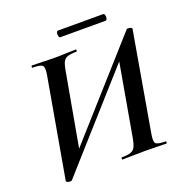

<svg xmlns="http://www.w3.org/2000/svg" viewBox="-136 -870 960 1005"><g transform="rotate(-20 344.5 -368.0)"><path d="M80 14Q75 14 69 10.5Q63 7 64 4L161 -547Q169 -591 158.5 -602Q148 -613 103 -613Q100 -613 101 -619Q102 -625 104 -625Q128 -625 159.5 -623.5Q191 -622 223 -622Q266 -622 296.5 -623.5Q327 -625 349 -625Q351 -625 351 -619Q351 -613 349 -613Q316 -613 298.5 -607Q281 -601 273.5 -585Q266 -569 261 -540L182 -99L151 -90L636 -634Q638 -636 642 -635.5Q646 -635 650 -635Q655 -635 661 -631.5Q667 -628 665 -625L570 -77Q562 -34 572 -23Q582 -12 627 -12Q629 -12 629 -6Q629 0 627 0Q603 0 571.5 -1Q540 -2 508 -2Q465 -2 434.5 -1Q404 0 381 0Q379 0 379.5 -6Q380 -12 382 -12Q415 -12 432 -18Q449 -24 457 -40Q465 -56 470 -84L547 -522L579 -531L94 13Q92 14 88.5 14Q85 14 80 14ZM295 -713Q289 -713 286.5 -722.5Q284 -732 286.5 -741Q289 -750 295 -750H546Q553 -750 555.5 -741Q558 -732 555.5 -722.5Q553 -713 546 -713Z"/></g></svg>

Font: Cormorant Garamond Light
Style: Italic
Weight: 300
Italic angle: -10°
Designer: Christian Thalmann (Catharsis Fonts)
Foundry: Catharsis Fonts
Version: Version 4.001